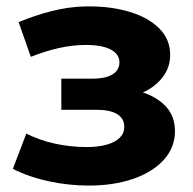

<svg xmlns="http://www.w3.org/2000/svg" viewBox="-20 -568 602 598"><path d="M257 10Q195 10 133.5 -3Q72 -16 20 -42L62 -152Q103 -131 151.5 -120.5Q200 -110 250 -110Q286 -110 312.5 -117.5Q339 -125 353 -139Q367 -153 367 -173Q367 -199 345 -212.5Q323 -226 281 -226H171V-323H268Q295 -323 314 -329Q333 -335 342.5 -346.5Q352 -358 352 -374Q352 -391 340 -403Q328 -415 305 -421.5Q282 -428 247 -428Q207 -428 164 -418.5Q121 -409 76 -391L38 -499Q91 -521 143 -534Q195 -547 246 -548Q254 -548 261 -548Q327 -548 384 -531Q441 -514 475.5 -480Q510 -446 510 -397Q510 -358 486.5 -327.5Q463 -297 425 -280Q453 -271 474 -256Q525 -221 525 -160Q525 -108 489.5 -69.5Q454 -31 393.5 -10.5Q333 10 257 10Z"/></svg>

Font: Montserrat Z
Style: Bold
Weight: 700
Designer: Julieta Ulanovsky
Foundry: Julieta Ulanovsky
Version: Version 8.000